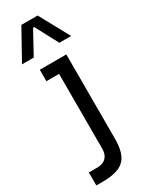

<svg xmlns="http://www.w3.org/2000/svg" viewBox="-282 -855 857 1103"><g transform="rotate(-30 146.5 -303.0)"><path d="M-2 204V118H54Q92 118 112.5 97Q133 76 133 39V-534H225V25Q225 92 206.5 131Q188 170 147.5 187Q107 204 40 204ZM49 -458V-534H225V-458ZM-24 -612 86 -810H194L302 -612H224L144 -762H136L54 -612Z"/></g></svg>

Font: SVN-Sora Variable
Style: Regular
Weight: 400
Designer: Jonathan Barnbrook, Julián Moncada
Foundry: Barnbrook Fonts
Version: Version 2.000 - Viet hoa boi STYLEno.1 Fonts